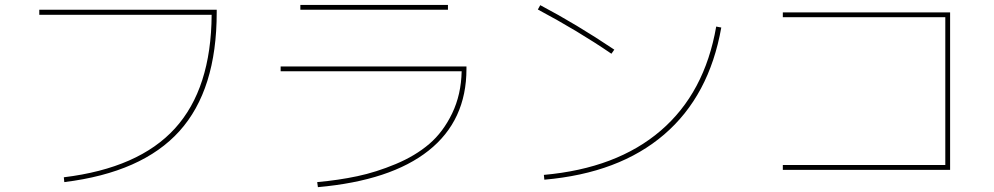

<svg xmlns="http://www.w3.org/2000/svg" viewBox="-20 -730 4040 780"><path d="M839.8 -669.9H139.6V-690.4H860.4V-679.7Q860.4 -365.2 709 -197.3Q557.6 -29.3 241.2 9.8L239.3 -9.8Q543.9 -46.9 690.9 -208.5Q837.9 -370.1 839.8 -669.9Z M1200.2 -690.4V-710H1799.8V-690.4ZM1855.5 -440.4H1120.1V-460H1875V-450.2Q1875 -240.2 1721.2 -118.2Q1567.4 3.9 1271.5 30.3L1268.6 9.8Q1355.5 2 1431.6 -14.2Q1507.8 -30.3 1587.4 -63.5Q1667 -96.7 1723.6 -145Q1780.3 -193.4 1816.9 -269.5Q1853.5 -345.7 1855.5 -440.4Z M2165 -691.4 2174.8 -709Q2321.3 -631.8 2475.6 -528.3L2463.9 -511.7Q2328.1 -604.5 2165 -691.4ZM2189.5 -19.5Q2485.4 -45.9 2664.1 -199.2Q2842.8 -352.5 2889.6 -622.1L2910.2 -618.2Q2861.3 -340.8 2678.2 -183.6Q2495.1 -26.4 2191.4 0Z M3160.2 -59.6H3820.3V-660.2H3160.2V-679.7H3839.8V-40H3160.2Z"/></svg>

Font: Mgen+ 1mn thin
Style: Regular
Weight: 100
Designer: [Source Han Sans]
Ryoko NISHIZUKA  (kana & ideographs); Paul D. Hunt (Latin, Greek & Cyrillic); Wenlong ZHANG  (bopomofo
Version: Version 1.059.20150602